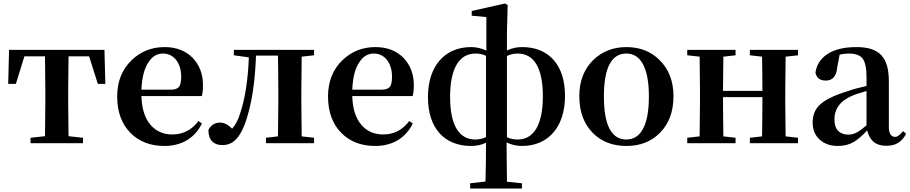

<svg xmlns="http://www.w3.org/2000/svg" viewBox="-20 -821 5218 1101"><path d="M456 0V-31L373 -40C372 -116 371 -181 371 -235V-300C371 -356 372 -422 373 -498H491L541 -340H584L579 -535H32L27 -340H71L120 -498H238C239 -422 240 -356 240 -300V-235C240 -181 239 -116 238 -40L155 -31V0Z M923 16C1022 16 1098 -30 1138 -113L1118 -127C1080 -76 1030 -50 968 -50C917 -50 876 -68 845 -103C811 -141 793 -197 791 -270H1137C1142 -286 1144 -307 1144 -332C1144 -396 1124 -448 1085 -489C1045 -530 991 -551 924 -551C850 -551 787 -526 736 -477C680 -424 652 -354 652 -268C652 -179 678 -109 729 -58C778 -9 842 16 923 16ZM791 -307C794 -376 807 -429 832 -465C853 -498 881 -514 915 -514C976 -514 1019 -461 1019 -381C1019 -354 1015 -336 1008 -325C999 -313 984 -307 962 -307Z M1255 11C1286 11 1313 0 1334 -23C1360 -50 1382 -95 1400 -159C1427 -250 1443 -364 1448 -502H1574C1575 -426 1576 -359 1576 -300V-235C1576 -180 1575 -115 1574 -39L1505 -31V0H1781V-31L1710 -39C1709 -115 1708 -180 1708 -235V-300C1708 -355 1709 -420 1710 -496L1781 -504V-535H1321V-504L1407 -492C1402 -361 1385 -254 1357 -171C1346 -133 1330 -104 1311 -83C1289 -106 1266 -118 1241 -118C1212 -118 1190 -104 1175 -76C1175 -47 1182 -25 1197 -10C1211 4 1230 11 1255 11Z M2132 16C2231 16 2307 -30 2347 -113L2327 -127C2289 -76 2239 -50 2177 -50C2126 -50 2085 -68 2054 -103C2020 -141 2002 -197 2000 -270H2346C2351 -286 2353 -307 2353 -332C2353 -396 2333 -448 2294 -489C2254 -530 2200 -551 2133 -551C2059 -551 1996 -526 1945 -477C1889 -424 1861 -354 1861 -268C1861 -179 1887 -109 1938 -58C1987 -9 2051 16 2132 16ZM2000 -307C2003 -376 2016 -429 2041 -465C2062 -498 2090 -514 2124 -514C2185 -514 2228 -461 2228 -381C2228 -354 2224 -336 2217 -325C2208 -313 2193 -307 2171 -307Z M2973 260V230L2887 221C2887 216 2887 208 2887 199C2886 128 2885 60 2885 -4C2913 9 2942 16 2973 16C3125 16 3220 -94 3220 -271C3220 -359 3198 -428 3154 -478C3110 -527 3050 -551 2973 -551C2944 -551 2916 -545 2887 -532V-633L2891 -792L2876 -801L2685 -758V-731L2769 -723V-531C2741 -544 2712 -551 2682 -551C2529 -551 2434 -441 2434 -264C2434 -87 2527 16 2682 16C2713 16 2742 10 2767 -3C2767 75 2766 149 2764 220L2676 230V260ZM2706 -21C2659 -21 2624 -41 2599 -81C2574 -122 2561 -184 2561 -265C2561 -348 2574 -410 2600 -453C2625 -494 2661 -514 2708 -514C2729 -514 2748 -510 2767 -501V-35C2748 -26 2728 -21 2706 -21ZM2948 -21C2927 -21 2906 -25 2887 -34V-500C2906 -509 2926 -514 2948 -514C2995 -514 3030 -494 3055 -454C3080 -413 3093 -351 3093 -270C3093 -187 3080 -125 3055 -83C3030 -42 2995 -21 2948 -21Z M3379 -59C3428 -9 3493 16 3572 16C3651 16 3715 -9 3764 -59C3816 -111 3842 -181 3842 -269C3842 -356 3815 -425 3761 -478C3711 -527 3648 -551 3572 -551C3496 -551 3433 -526 3382 -477C3329 -425 3302 -356 3302 -269C3302 -181 3328 -111 3379 -59ZM3572 -21C3486 -21 3443 -103 3443 -268C3443 -432 3486 -514 3572 -514C3613 -514 3645 -494 3667 -453C3690 -411 3701 -349 3701 -268C3701 -186 3690 -124 3667 -82C3645 -41 3613 -21 3572 -21Z M4198 0V-31L4128 -39C4127 -115 4126 -190 4126 -264H4352C4352 -190 4351 -115 4350 -39L4280 -31V0H4556V-31L4485 -39C4484 -115 4483 -180 4483 -235V-300C4483 -355 4484 -420 4485 -496L4556 -504V-535H4280V-504L4350 -496C4351 -423 4352 -357 4352 -300H4126C4126 -356 4127 -421 4128 -496L4198 -504V-535H3921V-504L3992 -496C3993 -420 3994 -355 3994 -300V-235C3994 -180 3993 -115 3992 -39L3921 -31V0Z M4785 16C4820 16 4850 8 4876 -7C4897 -19 4922 -41 4953 -73C4967 -14 5003 15 5062 15C5089 15 5111 10 5129 -1C5148 -12 5163 -29 5176 -54L5158 -69C5141 -47 5126 -36 5113 -36C5089 -36 5077 -56 5077 -96V-354C5077 -494 5022 -551 4891 -551C4822 -551 4767 -538 4726 -512C4686 -486 4663 -450 4656 -405C4662 -374 4682 -359 4716 -359C4755 -359 4777 -385 4781 -436L4795 -508C4813 -512 4830 -514 4847 -514C4885 -514 4911 -505 4926 -486C4941 -467 4949 -431 4949 -379V-328C4908 -319 4871 -309 4840 -298C4765 -275 4712 -249 4682 -221C4654 -195 4640 -161 4640 -118C4640 -77 4654 -44 4681 -20C4708 4 4742 16 4785 16ZM4845 -49C4820 -49 4801 -56 4787 -70C4772 -85 4765 -107 4765 -136C4765 -200 4801 -246 4874 -275C4883 -279 4904 -286 4936 -295C4941 -297 4946 -298 4949 -299V-102C4925 -82 4906 -68 4892 -61C4877 -53 4861 -49 4845 -49Z"/></svg>

Font: AllPunType Bold
Style: Regular
Weight: 700
Version: 1.0